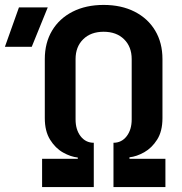

<svg xmlns="http://www.w3.org/2000/svg" viewBox="-121 -760 741 780"><path d="M50 0V-115H195V-120Q166 -123 135 -140.5Q104 -158 82.5 -192.5Q61 -227 61 -280V-520Q61 -586 90.5 -635.5Q120 -685 174 -712.5Q228 -740 300 -740Q372 -740 426 -712.5Q480 -685 509.5 -635.5Q539 -586 539 -520V-280Q539 -227 517.5 -193Q496 -159 465 -141.5Q434 -124 405 -121V-115H551V0H340V-180Q373 -180 393.5 -206.5Q414 -233 414 -275V-520Q414 -570 383 -600.5Q352 -631 300 -631Q248 -631 217 -600.5Q186 -570 186 -520V-275Q186 -233 206.5 -206.5Q227 -180 260 -180V0ZM-101 -570 -44 -730H73L8 -570Z"/></svg>

Font: JetBrains Mono NL
Style: Bold
Weight: 700
Monospace: yes
Designer: Philipp Nurullin, Konstantin Bulenkov
Foundry: JetBrains
Version: Version 2.305; ttfautohint (v1.8.4.7-5d5b)